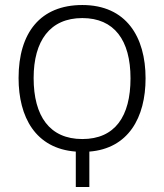

<svg xmlns="http://www.w3.org/2000/svg" viewBox="-20 -745 654 765"><path d="M308 -725C141 -725 54 -615 54 -434C54 -279 121 -153 282 -141V0H336V-141C491 -153 560 -276 560 -433C560 -598 483 -725 308 -725ZM308 -673C435 -673 500 -585 500 -433C500 -281 438 -191 308 -191C178 -191 114 -282 114 -434C114 -582 179 -673 308 -673Z"/></svg>

Font: Noto Sans Display SemiCondensed Light
Style: Regular
Weight: 300
Width: 4
Designer: Monotype Design Team
Foundry: Monotype Imaging Inc.
Version: Version 1.900